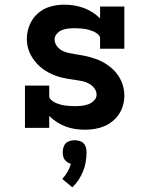

<svg xmlns="http://www.w3.org/2000/svg" viewBox="-20 -548 640 823"><path d="M346 8Q324 8 303 5Q282 2 262 -5.5Q242 -13 224 -24.5Q206 -36 191 -51V0H87V-181H191V-136Q191 -128 197 -122Q203 -116 209.5 -112Q216 -108 223.5 -105Q231 -102 238.5 -100Q246 -98 254 -96.5Q262 -95 270 -94.5Q278 -94 286 -93.5Q294 -93 302 -93Q316 -93 330.5 -94.5Q345 -96 358.5 -101Q372 -106 383 -117Q394 -128 394 -142Q394 -157 384.5 -169.5Q375 -182 361.5 -189.5Q348 -197 333.5 -200Q319 -203 304 -205Q289 -207 274 -209.5Q259 -212 244.5 -215.5Q230 -219 216 -224.5Q202 -230 188.5 -237Q175 -244 163 -253Q151 -262 140.5 -273Q130 -284 121.5 -296.5Q113 -309 107 -322.5Q101 -336 98 -351Q95 -366 95 -381Q95 -412 107 -441Q119 -470 142 -490.5Q165 -511 195 -519.5Q225 -528 255 -528Q277 -528 298 -524.5Q319 -521 338.5 -514Q358 -507 376 -495.5Q394 -484 409 -469V-520H513V-339H409V-384Q409 -392 403 -398Q397 -404 390.5 -408Q384 -412 376.5 -415Q369 -418 361.5 -420Q354 -422 346.5 -423.5Q339 -425 331 -425.5Q323 -426 315 -426.5Q307 -427 299 -427Q286 -427 272 -425.5Q258 -424 245.5 -419Q233 -414 223.5 -403Q214 -392 214 -379Q214 -364 223.5 -351Q233 -338 246 -331Q259 -324 274 -321Q289 -318 304 -315.5Q319 -313 333.5 -310.5Q348 -308 362.5 -304Q377 -300 391.5 -295Q406 -290 419 -283Q432 -276 444.5 -267Q457 -258 467.5 -247.5Q478 -237 486.5 -224.5Q495 -212 501 -198Q507 -184 510 -169Q513 -154 513 -139Q513 -118 507.5 -97.5Q502 -77 490.5 -59.5Q479 -42 462.5 -28.5Q446 -15 427 -7Q408 1 387 4.5Q366 8 346 8ZM290 255 247 219Q260 205 269.5 188.5Q279 172 284 154Q276 152 269 147.5Q262 143 257 136Q252 129 250.5 120.5Q249 112 249 104Q249 94 252 83.5Q255 73 262 66Q269 59 279.5 56Q290 53 300 53Q310 53 320.5 56Q331 59 338 66Q345 73 348 83.5Q351 94 351 104Q351 125 347.5 146Q344 167 336 186.5Q328 206 316.5 223.5Q305 241 290 255Z"/></svg>

Font: Iosevka Plex Etoile
Style: Bold
Weight: 700
Designer: Belleve Invis
Foundry: Belleve Invis
Version: Version 25.1.1; ttfautohint (v1.8.4)